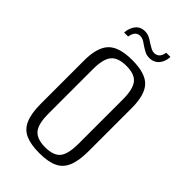

<svg xmlns="http://www.w3.org/2000/svg" viewBox="-198 -677 744 744"><g transform="rotate(45 174.0 -305.0)"><path d="M175 7Q129 7 100 -5.5Q71 -18 57.5 -49Q44 -80 44 -133V-370Q44 -441 73.5 -472Q103 -503 175 -503Q247 -503 276 -472.5Q305 -442 305 -370V-133Q305 -81 292 -50Q279 -19 250.5 -6Q222 7 175 7ZM175 -25Q220 -25 238.5 -47Q257 -69 257 -127V-370Q257 -424 239 -447.5Q221 -471 175 -471Q130 -471 111 -448.5Q92 -426 92 -370V-127Q92 -70 111 -47.5Q130 -25 175 -25ZM216 -555Q203 -555 194 -559Q185 -563 171 -572Q163 -578 152.5 -584.5Q142 -591 130 -591Q118 -591 110 -582.5Q102 -574 99 -556H77Q79 -583 93 -600Q107 -617 131 -617Q144 -617 155.5 -611.5Q167 -606 178 -598Q188 -592 197 -587Q206 -582 216 -582Q228 -582 236.5 -590Q245 -598 248 -616H271Q270 -597 262.5 -583Q255 -569 243 -562Q231 -555 216 -555Z"/></g></svg>

Font: Alumni Sans Light
Style: Regular
Weight: 300
Version: Version 1.018